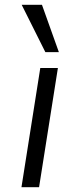

<svg xmlns="http://www.w3.org/2000/svg" viewBox="-20 -776 329 796"><path d="M69 0 147 -494H220L142 0ZM168 -560 70 -756H154L224 -560Z"/></svg>

Font: Nunito Sans 7pt SemiExpanded Light
Style: Italic
Weight: 300
Width: 6
Italic angle: -9°
Designer: Vernon Adams
Foundry: Vernon Adams
Version: Version 3.101;gftools[0.9.27]